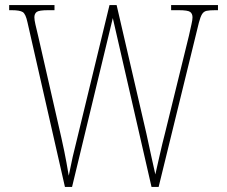

<svg xmlns="http://www.w3.org/2000/svg" viewBox="-20 -734 891 754"><path d="M88 -646Q81 -679 69.5 -686.5Q58 -694 25 -694H16V-714H194V-694H170Q133 -694 124 -687Q115 -680 115 -666Q115 -656 119 -638.5Q123 -621 130 -592L221 -193Q228 -162 232.5 -139.5Q237 -117 241 -95.5Q245 -74 250 -44Q258 -85 265.5 -118Q273 -151 283 -190L410 -714H438L555 -209Q565 -162 573.5 -123.5Q582 -85 590 -49Q597 -79 607 -124Q617 -169 628 -211L722 -594Q728 -622 732 -639Q736 -656 736 -666Q736 -680 727 -687Q718 -694 681 -694H652V-714H836V-694H826Q803 -694 791.5 -691.5Q780 -689 773.5 -678.5Q767 -668 761 -645L603 0H575L423 -663L263 0H235Z"/></svg>

Font: Noto Serif Ethiopic Condensed Thin
Style: Regular
Weight: 100
Width: 3
Designer: Monotype Design Team
Foundry: Monotype Imaging Inc.
Version: Version 2.102; ttfautohint (v1.8.4.7-5d5b)